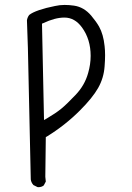

<svg xmlns="http://www.w3.org/2000/svg" viewBox="-20 -778 540 786"><path d="M243.7 -706.1Q286.1 -706.1 315.4 -666Q351.1 -617.2 351.1 -549.3Q351.1 -514.6 340.8 -479Q326.7 -428.2 288.6 -388.7Q252 -350.1 230 -332.3Q208 -314.5 172.4 -293.5L160.2 -286.6L151.9 -681.2L156.7 -683.1Q205.1 -706.1 243.7 -706.1ZM136.7 -11.7Q150.4 -11.7 159.2 -19L167.5 -34.7L165.5 -54.2L167.5 -216.8L171.4 -218.8Q246.6 -265.1 306.6 -325.2Q358.9 -377.4 381.8 -418Q404.8 -458.5 408.2 -506.3Q410.2 -531.2 410.2 -552Q410.2 -572.8 408.2 -589.4Q403.3 -637.2 385.7 -668.9Q374 -689.5 353.5 -713.9Q323.7 -749 283.2 -754.9Q263.7 -757.8 244.1 -757.8Q224.6 -757.8 205.1 -753.4Q168 -746.1 140.1 -736.6Q112.3 -727.1 99.6 -716.8Q92.3 -707.5 90.3 -694.8L94.2 -581.5L106 -43.5Q107.4 -31.2 116.7 -20.5L133.3 -12.2Q135.3 -11.7 136.7 -11.7Z"/></svg>

Font: NaikaiFont
Style: Light
Weight: 300
Version: Version 1.89